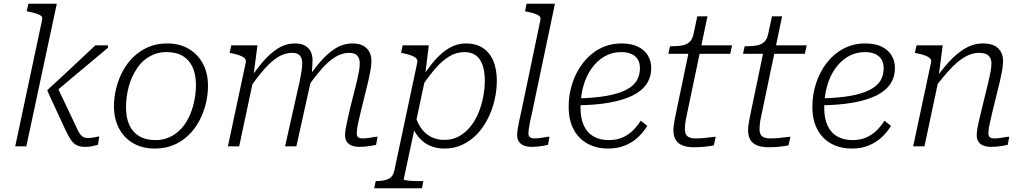

<svg xmlns="http://www.w3.org/2000/svg" viewBox="-20 -778 5439 1021"><path d="M387 -100 282 -321 268 -284Q316 -325 363.5 -364.5Q411 -404 458.5 -444Q506 -484 554 -524V-537H487Q445 -497 402.5 -457.5Q360 -418 318 -378.5Q276 -339 233 -300L232 -295L328 -87Q344 -53 358 -33Q372 -13 389.5 -5Q407 3 433 3Q446 3 458 1.5Q470 0 481 -3Q492 -6 501 -8L508 -52Q501 -52 491 -49.5Q481 -47 469.5 -45.5Q458 -44 446 -44Q436 -44 428 -47Q420 -50 413 -57Q406 -64 399.5 -74.5Q393 -85 387 -100ZM61 0H120L282 -758H131L122 -718L132 -716Q157 -711 174 -705.5Q191 -700 199 -693Q207 -686 204 -673Z M990 -167Q1001 -192 1008 -219Q1015 -246 1018.5 -273Q1022 -300 1022 -325Q1022 -381 1004.5 -420Q987 -459 952.5 -480Q918 -501 865 -501Q831 -501 803 -490.5Q775 -480 752 -462Q729 -444 712 -419.5Q695 -395 682 -367Q671 -342 664 -315Q657 -288 653.5 -261.5Q650 -235 650 -209Q650 -153 667.5 -114Q685 -75 720 -54Q755 -33 807 -33Q841 -33 869 -43.5Q897 -54 920 -72Q943 -90 960.5 -114.5Q978 -139 990 -167ZM586 -213Q586 -261 598 -309Q610 -357 633 -400Q656 -443 690.5 -476Q725 -509 769.5 -528Q814 -547 869 -547Q935 -547 984 -518Q1033 -489 1059.5 -438.5Q1086 -388 1086 -321Q1086 -272 1074 -224.5Q1062 -177 1039 -134Q1016 -91 981.5 -58Q947 -25 902.5 -6.5Q858 12 803 12Q737 12 688 -16.5Q639 -45 612.5 -96Q586 -147 586 -213Z M1192 0H1252L1330 -367L1328 -376L1349 -537H1210L1201 -497L1211 -495Q1236 -490 1254 -483.5Q1272 -477 1281 -468Q1290 -459 1287 -446ZM1898 -182 1939 -349Q1946 -380 1950.5 -406Q1955 -432 1955 -454Q1955 -482 1944 -502.5Q1933 -523 1911 -535Q1889 -547 1855 -547Q1806 -547 1763.5 -520.5Q1721 -494 1681.5 -447.5Q1642 -401 1601 -340L1613 -312Q1654 -370 1690.5 -411.5Q1727 -453 1763 -475Q1799 -497 1836 -497Q1867 -497 1880 -482Q1893 -467 1893 -442Q1893 -422 1889.5 -401.5Q1886 -381 1879 -351L1841 -199Q1833 -162 1827 -136.5Q1821 -111 1818 -92.5Q1815 -74 1815 -59Q1815 -38 1824.5 -24Q1834 -10 1851.5 -3.5Q1869 3 1891 3Q1908 3 1923.5 1.5Q1939 0 1953.5 -2.5Q1968 -5 1980 -8L1988 -51Q1978 -51 1965 -48.5Q1952 -46 1937.5 -44Q1923 -42 1907 -42Q1892 -42 1884.5 -48.5Q1877 -55 1877 -69Q1877 -78 1879 -93Q1881 -108 1886 -130Q1891 -152 1898 -182ZM1496 0H1556L1633 -347Q1634 -354 1636 -369Q1638 -384 1639 -401Q1640 -418 1641 -433.5Q1642 -449 1642 -459Q1642 -485 1632 -504.5Q1622 -524 1601.5 -535.5Q1581 -547 1549 -547Q1501 -547 1458 -520.5Q1415 -494 1376 -447.5Q1337 -401 1297 -340L1309 -312Q1350 -370 1386.5 -411.5Q1423 -453 1459 -475Q1495 -497 1532 -497Q1562 -497 1574.5 -482.5Q1587 -468 1587 -443Q1587 -424 1584 -403Q1581 -382 1575 -352Z M1970 223 1978 185H1980Q2019 185 2044.5 174Q2070 163 2077 129L2199 -446Q2202 -459 2193 -468Q2184 -477 2166 -483.5Q2148 -490 2123 -495L2113 -497L2121 -537H2260L2241 -380L2245 -378L2127 175Q2126 178 2133.5 179.5Q2141 181 2152.5 182.5Q2164 184 2178 184.5Q2192 185 2206 185H2231L2224 223ZM2158 -145 2184 -180Q2194 -136 2215 -103Q2236 -70 2268.5 -52Q2301 -34 2343 -34Q2386 -34 2420.5 -53Q2455 -72 2481 -104Q2507 -136 2524 -177Q2541 -218 2549.5 -262.5Q2558 -307 2558 -350Q2558 -397 2546.5 -431Q2535 -465 2511 -483Q2487 -501 2450 -501Q2407 -501 2369 -478Q2331 -455 2295.5 -414Q2260 -373 2223 -318L2216 -352Q2252 -411 2289.5 -454.5Q2327 -498 2368.5 -522.5Q2410 -547 2457 -547Q2512 -547 2549 -522Q2586 -497 2604 -452.5Q2622 -408 2622 -349Q2622 -298 2610 -246.5Q2598 -195 2575 -148.5Q2552 -102 2518 -66Q2484 -30 2440 -9Q2396 12 2343 12Q2295 12 2258 -7Q2221 -26 2196 -61.5Q2171 -97 2158 -145Z M2854 -673Q2856 -686 2848 -693Q2840 -700 2823.5 -705.5Q2807 -711 2782 -716L2772 -718L2780 -758H2931L2810 -182Q2803 -152 2798.5 -130Q2794 -108 2792 -93Q2790 -78 2790 -69Q2790 -55 2798 -48.5Q2806 -42 2821 -42Q2837 -42 2851.5 -44Q2866 -46 2879 -48.5Q2892 -51 2902 -51L2894 -8Q2882 -5 2868 -2.5Q2854 0 2838.5 1.5Q2823 3 2806 3Q2784 3 2767 -3.5Q2750 -10 2740 -24Q2730 -38 2730 -60Q2730 -74 2733 -93Q2736 -112 2741.5 -137.5Q2747 -163 2755 -199Z M3214 12Q3152 12 3104.5 -14Q3057 -40 3030.5 -89.5Q3004 -139 3004 -210Q3004 -276 3024 -336.5Q3044 -397 3081 -444.5Q3118 -492 3170 -519.5Q3222 -547 3285 -547Q3337 -547 3372 -530Q3407 -513 3425 -483.5Q3443 -454 3443 -416Q3443 -368 3418 -331Q3393 -294 3343 -269.5Q3293 -245 3219 -232Q3145 -219 3047 -218L3052 -255Q3144 -257 3207 -268.5Q3270 -280 3309 -300Q3348 -320 3365.5 -348.5Q3383 -377 3383 -415Q3383 -443 3371.5 -462Q3360 -481 3337.5 -491Q3315 -501 3283 -501Q3234 -501 3194 -477.5Q3154 -454 3125.5 -413.5Q3097 -373 3082 -319.5Q3067 -266 3067 -206Q3067 -147 3085.5 -108.5Q3104 -70 3138 -51.5Q3172 -33 3216 -33Q3259 -33 3290.5 -47Q3322 -61 3345.5 -84Q3369 -107 3387 -136L3422 -109Q3402 -75 3371.5 -47Q3341 -19 3301.5 -3.5Q3262 12 3214 12Z M3670 5Q3636 5 3611.5 -4Q3587 -13 3574 -33Q3561 -53 3561 -85Q3561 -98 3563 -112.5Q3565 -127 3568 -143.5Q3571 -160 3575 -178L3647 -523L3682 -537H3873L3863 -492H3534L3543 -532H3552Q3585 -532 3608.5 -536.5Q3632 -541 3647 -555Q3662 -569 3668 -597L3688 -691H3742L3632 -166Q3628 -150 3626 -136.5Q3624 -123 3623 -112Q3622 -101 3622 -91Q3622 -65 3635.5 -53.5Q3649 -42 3678 -42Q3701 -42 3723 -44Q3745 -46 3762 -48.5Q3779 -51 3786 -51L3776 -5Q3758 -1 3729.5 2Q3701 5 3670 5Z M4067 5Q4033 5 4008.5 -4Q3984 -13 3971 -33Q3958 -53 3958 -85Q3958 -98 3960 -112.5Q3962 -127 3965 -143.5Q3968 -160 3972 -178L4044 -523L4079 -537H4270L4260 -492H3931L3940 -532H3949Q3982 -532 4005.5 -536.5Q4029 -541 4044 -555Q4059 -569 4065 -597L4085 -691H4139L4029 -166Q4025 -150 4023 -136.5Q4021 -123 4020 -112Q4019 -101 4019 -91Q4019 -65 4032.5 -53.5Q4046 -42 4075 -42Q4098 -42 4120 -44Q4142 -46 4159 -48.5Q4176 -51 4183 -51L4173 -5Q4155 -1 4126.5 2Q4098 5 4067 5Z M4510 12Q4448 12 4400.5 -14Q4353 -40 4326.5 -89.5Q4300 -139 4300 -210Q4300 -276 4320 -336.5Q4340 -397 4377 -444.5Q4414 -492 4466 -519.5Q4518 -547 4581 -547Q4633 -547 4668 -530Q4703 -513 4721 -483.5Q4739 -454 4739 -416Q4739 -368 4714 -331Q4689 -294 4639 -269.5Q4589 -245 4515 -232Q4441 -219 4343 -218L4348 -255Q4440 -257 4503 -268.5Q4566 -280 4605 -300Q4644 -320 4661.5 -348.5Q4679 -377 4679 -415Q4679 -443 4667.5 -462Q4656 -481 4633.5 -491Q4611 -501 4579 -501Q4530 -501 4490 -477.5Q4450 -454 4421.5 -413.5Q4393 -373 4378 -319.5Q4363 -266 4363 -206Q4363 -147 4381.5 -108.5Q4400 -70 4434 -51.5Q4468 -33 4512 -33Q4555 -33 4586.5 -47Q4618 -61 4641.5 -84Q4665 -107 4683 -136L4718 -109Q4698 -75 4667.5 -47Q4637 -19 4597.5 -3.5Q4558 12 4510 12Z M4836 0H4896L4974 -367L4972 -376L4993 -537H4854L4845 -497L4855 -495Q4880 -490 4898 -483.5Q4916 -477 4925 -468Q4934 -459 4931 -446ZM5257 -182 5298 -349Q5305 -380 5309.5 -406Q5314 -432 5314 -454Q5314 -496 5287.5 -521.5Q5261 -547 5207 -547Q5157 -547 5112 -520.5Q5067 -494 5025 -447.5Q4983 -401 4941 -340L4952 -312Q4995 -370 5034 -411.5Q5073 -453 5110.5 -475Q5148 -497 5186 -497Q5222 -497 5237 -482Q5252 -467 5252 -442Q5252 -422 5248.5 -401.5Q5245 -381 5238 -351L5201 -199Q5192 -162 5186 -136.5Q5180 -111 5177 -92.5Q5174 -74 5174 -59Q5174 -38 5183.5 -24Q5193 -10 5210.5 -3.5Q5228 3 5250 3Q5267 3 5282.5 1.5Q5298 0 5312.5 -2.5Q5327 -5 5339 -8L5347 -51Q5337 -51 5324 -48.5Q5311 -46 5296.5 -44Q5282 -42 5266 -42Q5251 -42 5243.5 -48.5Q5236 -55 5236 -69Q5236 -78 5238 -93Q5240 -108 5245 -130Q5250 -152 5257 -182Z"/></svg>

Font: Roboto Serif ExtraLight
Style: Italic
Weight: 250
Italic angle: -10°
Designer: Greg Gazdowicz
Foundry: Commercial Type
Version: Version 1.008